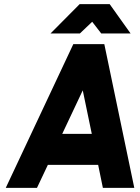

<svg xmlns="http://www.w3.org/2000/svg" viewBox="-20 -915 680 935"><path d="M226 -752H369L429 -809L473 -752H616L514 -895H368ZM283 -263 383 -475 427 -263ZM213 -112H458L481 0H634L488 -700H337L8 0H160Z"/></svg>

Font: Unageo
Style: ExtraBold-Italic
Weight: 800
Designer: Richard Sepsi
Foundry: Richard Sepsi
Version: Version 2.000